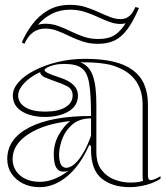

<svg xmlns="http://www.w3.org/2000/svg" viewBox="-20 -758 688 793"><path d="M331 -515Q399 -515 448 -503.5Q497 -492 529 -468Q561 -444 576 -408.5Q591 -373 591 -325V-32Q591 -25 593.5 -19.5Q596 -14 603 -14Q609 -14 619 -18Q629 -22 643 -30V-20Q629 -10 608 -2Q587 6 563 10.5Q539 15 516 15Q444 15 400 -20.5Q356 -56 356 -140Q356 -142 356 -143.5Q356 -145 356 -147.5Q356 -150 356 -154L349 -160Q331 -119 308.5 -86.5Q286 -54 259.5 -31.5Q233 -9 204 3Q175 15 144 15Q105 15 75 0Q45 -15 27.5 -41Q10 -67 10 -101Q10 -185 101.5 -232Q193 -279 356 -279Q356 -366 348.5 -412.5Q341 -459 317.5 -476.5Q294 -494 246 -494Q222 -494 203.5 -489.5Q185 -485 174.5 -479Q164 -473 164 -469Q164 -463 178 -456Q192 -449 229 -437Q302 -413 302 -364Q302 -321 263.5 -298Q225 -275 166 -275Q108 -275 70.5 -298Q33 -321 33 -364Q33 -392 57 -419Q81 -446 123 -467.5Q165 -489 218.5 -502Q272 -515 331 -515ZM356 -269Q308 -269 279 -244Q250 -219 237 -184Q224 -149 224 -119Q224 -101 227.5 -89Q231 -77 237.5 -71Q244 -65 254 -65Q264 -65 276 -72Q288 -79 301.5 -94.5Q315 -110 329 -135.5Q343 -161 356 -198ZM144 -7Q176 -7 207 -20Q238 -33 264 -54Q258 -51 253 -50Q248 -49 243 -49Q226 -49 217 -59.5Q208 -70 205 -86.5Q202 -103 202 -119Q202 -165 223 -201.5Q244 -238 270 -258Q161 -246 96.5 -203.5Q32 -161 32 -101Q32 -74 46 -52.5Q60 -31 85.5 -19Q111 -7 144 -7ZM311 -501Q330 -494 343 -480Q356 -466 363 -446Q371 -424 374.5 -394.5Q378 -365 378 -325V-130Q378 -84 399.5 -56Q421 -28 453.5 -16Q486 -4 517 -4Q532 -4 546 -5.5Q560 -7 571 -11Q570 -13 569.5 -19Q569 -25 569 -37V-325Q569 -380 545 -418Q521 -456 475 -476Q448 -489 417 -494Q386 -499 358.5 -500Q331 -501 311 -501ZM166 -297Q220 -297 250 -315Q280 -333 280 -364Q280 -390 257 -402Q234 -414 208 -422Q194 -427 181.5 -432Q169 -437 162 -440Q146 -449 146 -460Q119 -448 98.5 -431.5Q78 -415 66.5 -397.5Q55 -380 55 -364Q55 -333 84.5 -315Q114 -297 166 -297ZM385 -577Q351 -577 322 -586.5Q293 -596 267.5 -608.5Q242 -621 217.5 -630.5Q193 -640 167 -640Q138 -640 116.5 -624.5Q95 -609 81 -577L70 -583Q87 -622 113.5 -657.5Q140 -693 178.5 -715.5Q217 -738 270 -738Q304 -738 332.5 -729Q361 -720 386 -708.5Q411 -697 434 -688Q457 -679 479 -679Q499 -679 514 -691.5Q529 -704 539 -729L554 -725Q529 -667 504.5 -635Q480 -603 451.5 -590Q423 -577 385 -577ZM385 -597Q410 -597 429.5 -602.5Q449 -608 466 -622.5Q483 -637 499 -662Q495 -661 489.5 -660Q484 -659 479 -659Q455 -659 431 -668Q407 -677 382.5 -688.5Q358 -700 330 -709Q302 -718 270 -718Q227 -718 194 -701Q161 -684 137 -656Q145 -658 152.5 -659Q160 -660 167 -660Q195 -660 221 -650.5Q247 -641 272.5 -628.5Q298 -616 325.5 -606.5Q353 -597 385 -597Z"/></svg>

Font: Kalnia Glaze Thin
Style: Bold
Weight: 700
Version: Version 1.110